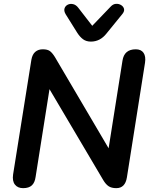

<svg xmlns="http://www.w3.org/2000/svg" viewBox="-20 -969 787 997"><path d="M100 8Q72 8 57.5 -10.5Q43 -29 48 -63L143 -659Q148 -687 163.5 -700Q179 -713 202 -713Q227 -713 239.5 -703.5Q252 -694 265 -673L544 -199L616 -654Q625 -713 685 -713Q713 -713 725.5 -694.5Q738 -676 733 -643L639 -48Q630 8 584 8Q559 8 544 -2Q529 -12 516 -34L237 -506L165 -51Q161 -21 145.5 -6.5Q130 8 100 8ZM452 -753Q428 -753 411.5 -765Q395 -777 381 -799L321 -895Q311 -912 315 -925Q319 -938 331.5 -944.5Q344 -951 359.5 -947.5Q375 -944 387 -928L459 -835L555 -935Q567 -948 582 -949Q597 -950 609 -942.5Q621 -935 624 -923Q627 -911 616 -897L533 -795Q500 -753 452 -753Z"/></svg>

Font: Nunito
Style: Bold Italic
Weight: 700
Italic angle: -9°
Designer: Vernon Adams
Foundry: Vernon Adams
Version: Version 3.601; ttfautohint (v1.8.2.53-6de2)